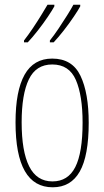

<svg xmlns="http://www.w3.org/2000/svg" viewBox="-20 -786 443 816"><path d="M357 -264Q357 -124 319 -57Q281 10 204 10Q46 10 46 -266Q46 -400 84.5 -468.5Q123 -537 202 -537Q287 -537 322 -464Q357 -391 357 -264ZM72 -266Q72 -143 104 -79Q136 -15 203 -15Q269 -15 300 -76Q331 -137 331 -265Q331 -380 302.5 -446Q274 -512 202 -512Q133 -512 102.5 -448.5Q72 -385 72 -266ZM321 -759Q313 -744 293.5 -715Q274 -686 250.5 -656Q227 -626 208 -606H192V-614Q209 -635 228.5 -664Q248 -693 265.5 -721Q283 -749 292 -766H321ZM211 -759Q203 -744 183.5 -715Q164 -686 140.5 -656Q117 -626 98 -606H82V-614Q100 -637 119.5 -666Q139 -695 155.5 -722Q172 -749 182 -766H211Z"/></svg>

Font: Noto Sans Gujarati ExtraCondensed Thin
Style: Regular
Weight: 100
Width: 2
Designer: Jelle Bosma - Monotype Design Team, Universal Thirst
Foundry: Monotype Imaging Inc.
Version: Version 2.106; ttfautohint (v1.8.4.7-5d5b)